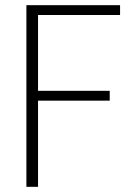

<svg xmlns="http://www.w3.org/2000/svg" viewBox="-20 -722 521 742"><path d="M444 -702V-664H127V-371H404V-333H127V0H82V-702Z"/></svg>

Font: Fz Poppins ExtLt
Style: Regular
Weight: 200
Designer: Ninad Kale (Devanagari), Jonny Pinhorn (Latin)
Foundry: Indian Type Foundry
Version: Vit hóa bi Vntype.Com & FontZin.Com